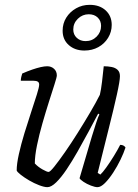

<svg xmlns="http://www.w3.org/2000/svg" viewBox="-20 -774 572 794"><path d="M176 0Q163 0 142 -8Q121 -16 100.5 -28Q80 -40 65.5 -51.5Q51 -63 49 -69Q49 -96 58 -136.5Q67 -177 81 -223Q95 -269 109 -311Q123 -353 132.5 -383.5Q142 -414 142 -424Q142 -433 136 -436.5Q130 -440 119 -440H66Q66 -447 68 -456Q70 -465 72 -470Q95 -480 114 -486.5Q133 -493 148.5 -496.5Q164 -500 175 -500Q192 -500 203.5 -489.5Q215 -479 215 -462Q215 -455 205.5 -425.5Q196 -396 182.5 -353.5Q169 -311 155.5 -264Q142 -217 133 -173Q124 -129 124 -98Q137 -84 155.5 -73.5Q174 -63 181 -63Q187 -63 205 -85.5Q223 -108 248.5 -144.5Q274 -181 301 -224Q328 -267 352.5 -308.5Q377 -350 393 -382Q398 -403 402 -436.5Q406 -470 409 -500Q426 -500 441.5 -497Q457 -494 466.5 -485Q476 -476 476 -459Q476 -440 463.5 -383.5Q451 -327 430 -243.5Q409 -160 384 -59L395 -52Q404 -60 419.5 -81.5Q435 -103 451 -129Q467 -155 477 -175Q485 -175 490.5 -172Q496 -169 499 -164Q492 -142 478.5 -114Q465 -86 448 -60Q431 -34 414 -17Q397 0 383 0Q373 0 356 -6.5Q339 -13 325.5 -22Q312 -31 309 -37L360 -210Q370 -242 377.5 -265.5Q385 -289 391 -301L386 -304Q368 -270 346 -229Q324 -188 301 -147.5Q278 -107 255.5 -73.5Q233 -40 212.5 -20Q192 0 176 0ZM329 -565Q290 -565 264.5 -587.5Q239 -610 239 -647Q239 -677 254 -701Q269 -725 294.5 -739.5Q320 -754 351 -754Q392 -754 417 -731Q442 -708 442 -671Q442 -642 427 -617.5Q412 -593 386.5 -579Q361 -565 329 -565ZM334 -604Q361 -604 379.5 -622.5Q398 -641 398 -667Q398 -688 384 -701.5Q370 -715 347 -715Q321 -715 302 -696.5Q283 -678 283 -652Q283 -631 297.5 -617.5Q312 -604 334 -604Z"/></svg>

Font: Texturina Medium 12pt Thin
Style: Italic
Weight: 250
Italic angle: -11°
Version: Version 1.002